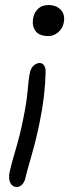

<svg xmlns="http://www.w3.org/2000/svg" viewBox="-20 -522 305 762"><path d="M172.9 -378.9Q134.8 -378.9 120.4 -399.7Q106 -420.4 111.8 -451.2Q115.7 -472.2 131.1 -487.1Q146.5 -502 171.9 -502Q203.6 -502 221.4 -482.9Q239.3 -463.9 232.9 -431.2Q228.5 -409.2 210.9 -394Q193.4 -378.9 172.9 -378.9ZM45.9 220.2Q29.8 220.2 21.2 204.3Q12.7 188.5 18.1 161.1Q22.9 136.2 41.7 73.2Q60.5 10.3 73.2 -55.2Q85.4 -114.7 89.6 -162.1Q93.8 -209.5 97.2 -227.1Q101.6 -251 113.3 -261.5Q125 -272 137.2 -272Q148.4 -272 155 -262.2Q161.6 -252.4 161.1 -235.8Q158.7 -139.2 138.2 -41Q125 26.4 105.2 95Q85.4 163.6 81.1 183.1Q78.6 198.2 68.8 209.2Q59.1 220.2 45.9 220.2Z"/></svg>

Font: Shantell Sans Irregular
Style: Italic
Weight: 300
Italic angle: -11.31°
Designer: Stephen Nixon, Anya Danilova, Shantell Martin
Foundry: Arrow Type
Version: Version 1.006;[9816181b4]